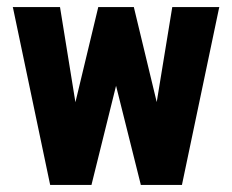

<svg xmlns="http://www.w3.org/2000/svg" viewBox="-20 -522 656 542"><path d="M358.4 -499.5 422.4 -233.9 465.8 -499 466.3 -502H468.8H595.2H599.1L598.1 -498L494.1 -2.4L493.7 0H491.2H380.4H377.4L377 -2.4L307.6 -279.8L238.8 -2.4L238.3 0H235.4H124H121.6L121.1 -2.4L17.1 -498L16.1 -502H20H146.5H149.4L149.9 -499L192.9 -233.4L256.8 -499.5L257.3 -502H260.3H355H357.9Z"/></svg>

Font: MAUL Condensed Bold
Style: Condensed Bold
Weight: 700
Designer: MAUL
Version: Version 1.0; 2020; ttfautohint (v1.8.3)